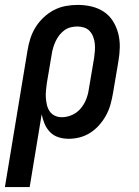

<svg xmlns="http://www.w3.org/2000/svg" viewBox="-45 -558 565 783"><path d="M-25 205 67 -351Q71 -376 78.5 -400Q86 -424 99.5 -446Q113 -468 132.5 -486.5Q152 -505 175 -517Q198 -529 223 -533.5Q248 -538 272 -538Q301 -538 328.5 -531.5Q356 -525 378.5 -510Q401 -495 415.5 -472Q430 -449 437 -422Q444 -395 443.5 -366Q443 -337 438 -309L416 -179Q412 -156 406 -133.5Q400 -111 388.5 -89.5Q377 -68 361 -49.5Q345 -31 324.5 -17.5Q304 -4 281 2Q258 8 235 8Q213 8 193 1.5Q173 -5 159 -19.5Q145 -34 137 -53Q129 -72 125 -92L76 205ZM207 -80Q228 -80 248.5 -89Q269 -98 283.5 -115Q298 -132 306 -152Q314 -172 317 -193L339 -323Q341 -337 342 -352Q343 -367 341.5 -381Q340 -395 335 -408Q330 -421 321 -431Q312 -441 298.5 -445.5Q285 -450 270 -450Q257 -450 243 -446.5Q229 -443 217.5 -434.5Q206 -426 197 -414.5Q188 -403 182 -390Q176 -377 172 -364Q168 -351 166 -337L146 -219Q144 -204 142.5 -188.5Q141 -173 142 -158.5Q143 -144 146.5 -129.5Q150 -115 158 -103.5Q166 -92 179 -86Q192 -80 207 -80Z"/></svg>

Font: Iosevka Slab Semibold
Style: Italic
Weight: 600
Italic angle: -9°
Monospace: yes
Designer: Belleve Invis
Foundry: Belleve Invis
Version: Version 11.1.1; ttfautohint (v1.8.3)